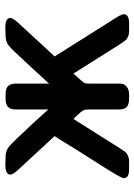

<svg xmlns="http://www.w3.org/2000/svg" viewBox="90 -604 513 734"><g transform="rotate(-90 347.0 -236.5)"><path d="M33.2 -21Q33.2 -28.8 74.2 -94.2Q115.2 -158.2 148.9 -211.9Q153.8 -219.7 162.8 -234.9Q171.9 -250 179.4 -262Q187 -273.9 193.8 -284.2V-285.2Q190.9 -288.1 63 -426.8Q46.9 -445.8 46.9 -453.1Q46.9 -473.1 85 -473.1Q87.9 -473.1 95 -472.7Q102.1 -472.2 106 -472.2H113.8Q138.7 -472.2 154.8 -458.5Q170.9 -444.8 243.2 -367.2Q276.4 -331.1 295.9 -309.1V-431.2Q295.9 -455.1 306.4 -463.6Q316.9 -472.2 337.9 -472.2H353Q377 -472.2 386 -462.2Q395 -452.1 395 -431.2V-306.2Q420.9 -334 460 -377Q524.9 -447.8 540 -460Q555.2 -472.2 579.1 -472.2H580.1H585.9Q589.8 -472.2 596.9 -472.7Q604 -473.1 606.9 -473.1H610.8Q646 -473.1 646 -453.1Q646 -446.3 629.9 -426.8Q502 -287.6 499 -285.2V-284.2L652.8 -40Q659.7 -25.9 660.2 -21Q660.2 0 626 0H598.1Q583 0 573.5 -4.4Q564 -8.8 560.1 -13.9Q556.2 -19 545.9 -34.2L433.1 -212.9Q397.9 -174.8 396 -168Q395 -164.1 395 -150.9V-41Q395 -31.2 393.6 -24.2Q392.1 -17.1 382.1 -8.5Q372.1 0 352.1 0H337.9Q315.9 0 305.9 -8.5Q295.9 -17.1 295.9 -41V-154.8Q295.9 -159.7 295.4 -162.8Q294.9 -166 294.9 -168.5Q294.9 -170.9 293 -173.8Q291 -176.8 290 -179Q289.1 -181.2 285.6 -185.1Q282.2 -189 279.5 -191.9Q276.9 -194.8 271 -201.4Q265.1 -208 259.8 -212.9L147 -34.2Q137.2 -19 133.1 -13.9Q128.9 -8.8 119.4 -4.4Q109.9 0 95.2 0H66.9Q33.2 0 33.2 -21Z"/></g></svg>

Font: CMU Sans Serif Demi Condensed
Style: DemiCondensed
Weight: 600
Width: 3
Version: Version 0.7.0